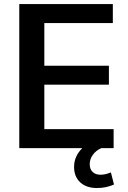

<svg xmlns="http://www.w3.org/2000/svg" viewBox="-20 -739 639 958"><path d="M76.2 -718.8H543V-624H201.2V-411.1H523.4V-316.4H201.2V-94.7H546.9V0H485.4Q459 11.7 443.4 33.2Q427.7 54.7 427.7 80.1Q427.7 105.5 442.4 119.1Q457 132.8 481.4 132.8Q506.8 132.8 533.2 121.1L548.8 181.6Q509.8 199.2 463.9 199.2Q411.1 199.2 380.4 170.9Q349.6 142.6 349.6 93.8Q349.6 41 390.6 0H76.2Z"/></svg>

Font: Min Sans SemiBold
Style: Regular
Weight: 600
Designer: Jinseong-Kim, NotoSansCJK, Nunito
Foundry: Jinseong-Kim
Version: Version 1.400;Glyphs 3.1.2 (3151)